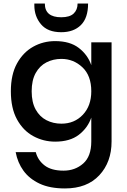

<svg xmlns="http://www.w3.org/2000/svg" viewBox="-20 -789 715 1079"><path d="M41 0ZM41 0ZM345 270Q260 270 202.5 243Q145 216 112 170.5Q79 125 68 66H181Q193 112 231 141Q269 170 337 170Q402 170 447.5 130Q493 90 493 6V-128Q473 -70 423 -31.5Q373 7 290 7Q224 7 167 -24Q110 -55 75.5 -118Q41 -181 41 -276Q41 -370 75.5 -432.5Q110 -495 166.5 -526.5Q223 -558 290 -558Q373 -558 423 -519.5Q473 -481 493 -423V-551H607V6Q607 122 538 196Q469 270 345 270ZM325 -94Q398 -94 445.5 -144Q493 -194 493 -276Q493 -364 443 -411Q393 -458 325 -458Q279 -458 241 -438.5Q203 -419 180.5 -378.5Q158 -338 158 -276Q158 -214 180.5 -173.5Q203 -133 241 -113.5Q279 -94 325 -94ZM324 -608Q248 -608 210.5 -652.5Q173 -697 173 -759V-769H232Q232 -692 324 -692Q372 -692 394 -713Q416 -734 416 -769H475Q475 -688 434.5 -648Q394 -608 324 -608Z"/></svg>

Font: Ulagadi Sans Medium
Style: Regular
Weight: 500
Designer: Ninad Kale (Devanagari), Jonny Pinhorn (Latin)
Foundry: Indian Type Foundry
Version: Version 3.01;March 29, 2020;FontCreator 12.0.0.2522 64-bit; 